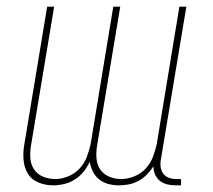

<svg xmlns="http://www.w3.org/2000/svg" viewBox="-20 -550 640 578"><path d="M140 8Q117 8 96 -0.5Q75 -9 64 -27Q53 -45 51 -68Q49 -91 53 -114L122 -530H143L73 -110Q70 -91 71.5 -72.5Q73 -54 83 -39.5Q93 -25 110 -18Q127 -11 146 -11Q165 -11 185 -19Q205 -27 219.5 -42.5Q234 -58 241.5 -78Q249 -98 253 -117L321 -530H342L272 -110Q269 -91 270.5 -72.5Q272 -54 282 -39.5Q292 -25 309 -18Q326 -11 345 -11Q364 -11 384 -19Q404 -27 418.5 -42.5Q433 -58 440.5 -78Q448 -98 452 -117L520 -530H541L464 -68Q462 -56 464 -45Q466 -34 472.5 -26Q479 -18 489.5 -14.5Q500 -11 512 -11H525V8H509Q496 8 483.5 5Q471 2 461.5 -5.5Q452 -13 447 -24.5Q442 -36 442 -49Q433 -36 422 -24.5Q411 -13 397 -5.5Q383 2 368 5Q353 8 339 8Q322 8 306.5 4Q291 0 279 -9.5Q267 -19 260 -33Q253 -47 250 -63Q243 -47 231.5 -33Q220 -19 205 -9.5Q190 0 173 4Q156 8 140 8Z"/></svg>

Font: Iosevka Curly Thin Extended
Style: Italic
Weight: 100
Width: 7
Italic angle: -9°
Monospace: yes
Designer: Belleve Invis
Foundry: Belleve Invis
Version: Version 11.1.0; ttfautohint (v1.8.3)